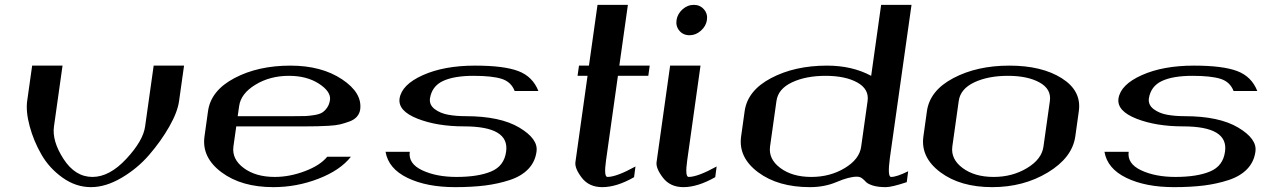

<svg xmlns="http://www.w3.org/2000/svg" viewBox="-20 -770 5248 790"><path d="M737.3 -500Q737.3 -500 716.8 -354.5Q710.9 -309.6 676.8 -249.5Q642.6 -189.5 594.2 -133.3Q545.9 -77.1 480.5 -38.6Q415 0 354.5 0Q292 0 237.3 -39.1Q182.6 -78.1 150.4 -134.3Q118.2 -190.4 102.1 -250.5Q85.9 -310.5 91.8 -354.5L112.3 -500H237.3L202.1 -250Q193.4 -190.4 241.2 -116.2Q289.1 -42 360.4 -42Q430.7 -42 500 -116.7Q569.3 -191.4 577.1 -250L612.3 -500Z M1461.9 -318.4Q1459 -301.8 1448.2 -289.6Q1437.5 -277.3 1417.5 -270Q1397.5 -262.7 1379.4 -258.3Q1361.3 -253.9 1332 -252.4Q1302.7 -251 1286.1 -250.5Q1269.5 -250 1241.2 -250H952.1L940.4 -167Q933.6 -115.2 982.9 -78.6Q1032.2 -42 1110.4 -42Q1171.9 -42 1234.9 -65.9Q1297.9 -89.8 1326.2 -125H1423.8Q1379.9 -69.3 1290.5 -34.7Q1201.2 0 1104.5 0Q973.6 0 891.6 -61Q809.6 -122.1 821.3 -208L835.9 -312.5Q847.7 -397.5 944.8 -448.7Q1042 -500 1174.8 -500Q1302.7 -500 1387.2 -443.8Q1471.7 -387.7 1461.9 -318.4ZM1337.9 -359.4Q1341.8 -393.6 1292 -425.8Q1242.2 -458 1168.9 -458Q1090.8 -458 1030.8 -421.4Q970.7 -384.8 963.9 -333L958 -292H1190.4Q1220.7 -292 1235.8 -292.5Q1251 -293 1272.5 -296.4Q1293.9 -299.8 1305.2 -306.6Q1316.4 -313.5 1325.7 -326.7Q1335 -339.8 1337.9 -359.4Z M1934.6 -500Q2053.7 -500 2112.8 -477.5Q2171.9 -455.1 2195.3 -395.5H2097.7Q2083 -433.6 2043.5 -445.8Q2003.9 -458 1928.7 -458Q1847.7 -458 1802.2 -436.5Q1756.8 -415 1749 -364.3Q1746.1 -337.9 1769 -320.8Q1792 -303.7 1824.2 -297.9Q1856.4 -292 1895.5 -292Q2038.1 -292 2116.7 -245.1Q2195.3 -198.2 2187.5 -146.5V-145.5Q2181.6 -103.5 2153.3 -74.2Q2125 -44.9 2077.6 -29.3Q2030.3 -13.7 1976.1 -6.8Q1921.9 0 1852.5 0Q1735.4 0 1656.7 -38.1Q1578.1 -76.2 1566.4 -145.5H1666Q1659.2 -96.7 1717.3 -69.3Q1775.4 -42 1858.4 -42Q1947.3 -42 2001 -64.5Q2054.7 -86.9 2062.5 -146.5Q2077.1 -250 1889.6 -250Q1778.3 -250 1697.8 -281.7Q1617.2 -313.5 1624 -364.3Q1632.8 -421.9 1720.2 -460.9Q1807.6 -500 1934.6 -500Z M2563.5 -750 2528.3 -500H2653.3L2647.5 -458H2522.5L2473.6 -110.4Q2463.9 -42 2479.5 -42Q2516.6 -42 2594.7 -85Q2594.7 -85 2588.9 -41Q2517.6 0 2458 0Q2403.3 0 2373.5 -39.1Q2343.8 -78.1 2347.7 -103.5L2397.5 -458H2356.4L2362.3 -500H2403.3L2438.5 -750Z M2835 -750Q2860.4 -750 2876.5 -731.4Q2892.6 -712.9 2888.7 -687.5Q2884.8 -662.1 2863.8 -643.6Q2842.8 -625 2817.4 -625Q2791 -625 2775.4 -643.6Q2759.8 -662.1 2763.7 -687.5Q2767.6 -712.9 2788.1 -731.4Q2808.6 -750 2835 -750ZM2862.3 -500 2807.6 -110.4Q2797.9 -42 2813.5 -42Q2850.6 -42 2928.7 -85L2922.9 -41Q2850.6 0 2792 0Q2737.3 0 2707.5 -39.1Q2677.7 -78.1 2681.6 -103.5L2737.3 -500Z M3505.9 -43Q3473.6 -43 3423.3 -21.5Q3373 0 3312.5 0Q3181.6 0 3099.6 -61Q3017.6 -122.1 3029.3 -208L3043.9 -312.5Q3055.7 -397.5 3152.8 -448.7Q3250 -500 3382.8 -500Q3486.3 -500 3564.5 -458L3605.5 -750H3730.5L3641.6 -121.1Q3630.9 -42 3646.5 -42Q3669.9 -42 3716.8 -65.4L3710.9 -20.5Q3649.4 0 3625 0Q3591.8 0 3570.8 -6.8Q3549.8 -13.7 3543 -21.5Q3536.1 -29.3 3527.3 -36.1Q3518.6 -43 3505.9 -43ZM3523.4 -167 3549.8 -354.5Q3556.6 -403.3 3507.3 -430.7Q3458 -458 3377 -458Q3295.9 -458 3238.8 -431.2Q3181.6 -404.3 3174.8 -354.5L3148.4 -167Q3141.6 -115.2 3190.9 -78.6Q3240.2 -42 3318.4 -42Q3395.5 -42 3456.1 -78.6Q3516.6 -115.2 3523.4 -167Z M4273.4 -167 4299.8 -354.5Q4306.6 -403.3 4257.3 -430.7Q4208 -458 4127 -458Q4045.9 -458 3988.8 -431.2Q3931.6 -404.3 3924.8 -354.5L3898.4 -167Q3891.6 -115.2 3940.9 -78.6Q3990.2 -42 4068.4 -42Q4145.5 -42 4206.1 -78.6Q4266.6 -115.2 4273.4 -167ZM4404.3 -208Q4391.6 -121.1 4291.5 -60.5Q4191.4 0 4062.5 0Q3931.6 0 3849.6 -61Q3767.6 -122.1 3779.3 -208L3793.9 -312.5Q3805.7 -397.5 3902.8 -448.7Q4000 -500 4132.8 -500Q4266.6 -500 4348.6 -448.2Q4430.7 -396.5 4418.9 -312.5Z M4892.6 -500Q5011.7 -500 5070.8 -477.5Q5129.9 -455.1 5153.3 -395.5H5055.7Q5041 -433.6 5001.5 -445.8Q4961.9 -458 4886.7 -458Q4805.7 -458 4760.3 -436.5Q4714.8 -415 4707 -364.3Q4704.1 -337.9 4727.1 -320.8Q4750 -303.7 4782.2 -297.9Q4814.5 -292 4853.5 -292Q4996.1 -292 5074.7 -245.1Q5153.3 -198.2 5145.5 -146.5V-145.5Q5139.6 -103.5 5111.3 -74.2Q5083 -44.9 5035.6 -29.3Q4988.3 -13.7 4934.1 -6.8Q4879.9 0 4810.5 0Q4693.4 0 4614.7 -38.1Q4536.1 -76.2 4524.4 -145.5H4624Q4617.2 -96.7 4675.3 -69.3Q4733.4 -42 4816.4 -42Q4905.3 -42 4959 -64.5Q5012.7 -86.9 5020.5 -146.5Q5035.2 -250 4847.7 -250Q4736.3 -250 4655.8 -281.7Q4575.2 -313.5 4582 -364.3Q4590.8 -421.9 4678.2 -460.9Q4765.6 -500 4892.6 -500Z"/></svg>

Font: okolaks
Style: BoldItalic
Weight: 600
Width: 8
Italic angle: -8°
Version: Version 000.6.0